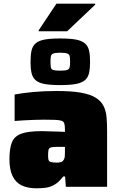

<svg xmlns="http://www.w3.org/2000/svg" viewBox="-20 -1010 647 1038"><path d="M177 8Q130 8 97.5 -7.5Q65 -23 48 -58Q31 -93 31 -149Q31 -206 44 -239.5Q57 -273 94.5 -287Q132 -301 204 -301Q212 -301 227 -300.5Q242 -300 260.5 -299.5Q279 -299 297.5 -298.5Q316 -298 331 -297V-313Q331 -332 327.5 -342.5Q324 -353 313 -357Q302 -361 279 -362Q256 -363 218 -363Q194 -363 166.5 -362Q139 -361 111.5 -359.5Q84 -358 59 -356V-499Q100 -507 158 -512.5Q216 -518 288 -518Q367 -518 417.5 -509Q468 -500 497 -482Q526 -464 539.5 -437.5Q553 -411 556 -377Q559 -343 559 -301V0H336L332 -56H322Q298 -25 274.5 -11.5Q251 2 227 5Q203 8 177 8ZM286 -131Q298 -131 306.5 -133Q315 -135 319.5 -139.5Q324 -144 327 -151Q330 -158 330.5 -167.5Q331 -177 331 -189V-216H288Q266 -216 255.5 -213Q245 -210 242.5 -200.5Q240 -191 240 -169Q240 -155 242 -146.5Q244 -138 254 -134.5Q264 -131 286 -131ZM305 -550Q252 -550 220.5 -556Q189 -562 172.5 -576.5Q156 -591 150.5 -615.5Q145 -640 145 -676Q145 -712 150.5 -736.5Q156 -761 172.5 -775.5Q189 -790 220.5 -796Q252 -802 305 -802Q359 -802 390.5 -796Q422 -790 439 -775.5Q456 -761 461.5 -736.5Q467 -712 467 -676Q467 -640 461.5 -615.5Q456 -591 439 -576.5Q422 -562 390.5 -556Q359 -550 305 -550ZM305 -628Q333 -628 343.5 -632Q354 -636 356.5 -646.5Q359 -657 359 -676Q359 -695 357 -705.5Q355 -716 344 -720.5Q333 -725 306 -725Q279 -725 268 -720.5Q257 -716 255 -705.5Q253 -695 253 -676Q253 -657 255 -646Q257 -635 268 -631.5Q279 -628 305 -628ZM189 -841V-846L285 -990H495V-985L343 -841Z"/></svg>

Font: Saira SemiExpanded Black
Style: Regular
Weight: 900
Width: 6
Designer: Hector Gatti with collaboration of the Omnibus-Type team
Foundry: Omnibus-Type
Version: Version 1.101